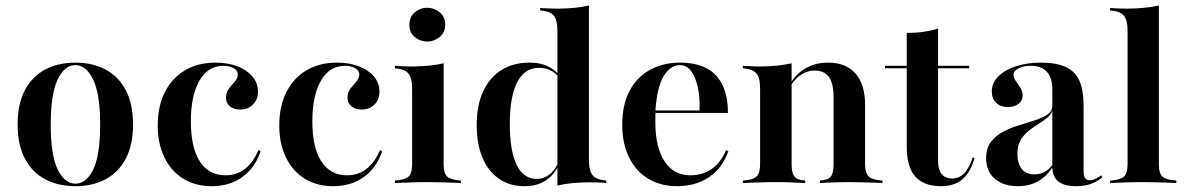

<svg xmlns="http://www.w3.org/2000/svg" viewBox="-20 -651 4222 683"><path d="M248.4 11.3Q187.9 11.3 141.5 -12.9Q95.2 -37.1 69 -85.9Q42.7 -134.7 42.7 -208.1Q42.7 -282.3 69 -331Q95.2 -379.8 141.5 -404Q187.9 -428.2 248.4 -428.2Q308.9 -428.2 354.8 -404Q400.8 -379.8 427 -331Q453.2 -282.3 453.2 -208.1Q453.2 -134.7 427 -85.9Q400.8 -37.1 354.8 -12.9Q308.9 11.3 248.4 11.3ZM248.4 2.4Q287.1 2.4 311.7 -48.4Q336.3 -99.2 336.3 -208.1Q336.3 -316.9 311.3 -368.1Q286.3 -419.4 248.4 -419.4Q209.7 -419.4 185.1 -368.1Q160.5 -316.9 160.5 -208.1Q160.5 -99.2 185.1 -48.4Q209.7 2.4 248.4 2.4Z M733.1 11.3Q675 11.3 631.9 -15.3Q588.7 -41.9 564.9 -90.7Q541.1 -139.5 541.1 -204.8Q541.1 -273.4 566.5 -323.4Q591.9 -373.4 637.9 -400.8Q683.9 -428.2 746.8 -428.2Q791.1 -428.2 825 -414.9Q858.9 -401.6 878.2 -378.6Q897.6 -355.6 897.6 -325Q897.6 -296.8 879.8 -279Q862.1 -261.3 833.9 -261.3Q811.3 -261.3 797.6 -273Q783.9 -284.7 783.9 -303.2Q783.9 -322.6 794.4 -335.9Q804.8 -349.2 815.3 -360.9Q825.8 -372.6 825.8 -387.1Q825.8 -400 811.3 -408.5Q796.8 -416.9 774.2 -416.9Q720.2 -416.9 689.5 -364.1Q658.9 -311.3 658.9 -219.4Q658.9 -126.6 690.7 -77Q722.6 -27.4 782.3 -27.4Q821.8 -27.4 851.2 -50Q880.6 -72.6 899.2 -116.9L907.3 -112.9Q886.3 -52.4 841.1 -20.6Q796 11.3 733.1 11.3Z M1165.3 11.3Q1107.3 11.3 1064.1 -15.3Q1021 -41.9 997.2 -90.7Q973.4 -139.5 973.4 -204.8Q973.4 -273.4 998.8 -323.4Q1024.2 -373.4 1070.2 -400.8Q1116.1 -428.2 1179 -428.2Q1223.4 -428.2 1257.3 -414.9Q1291.1 -401.6 1310.5 -378.6Q1329.8 -355.6 1329.8 -325Q1329.8 -296.8 1312.1 -279Q1294.4 -261.3 1266.1 -261.3Q1243.5 -261.3 1229.8 -273Q1216.1 -284.7 1216.1 -303.2Q1216.1 -322.6 1226.6 -335.9Q1237.1 -349.2 1247.6 -360.9Q1258.1 -372.6 1258.1 -387.1Q1258.1 -400 1243.5 -408.5Q1229 -416.9 1206.5 -416.9Q1152.4 -416.9 1121.8 -364.1Q1091.1 -311.3 1091.1 -219.4Q1091.1 -126.6 1123 -77Q1154.8 -27.4 1214.5 -27.4Q1254 -27.4 1283.5 -50Q1312.9 -72.6 1331.5 -116.9L1339.5 -112.9Q1318.5 -52.4 1273.4 -20.6Q1228.2 11.3 1165.3 11.3Z M1384.7 0V-8.9Q1418.5 -10.5 1432.3 -22.2Q1446 -33.9 1446 -66.9V-337.1Q1446 -372.6 1433.1 -389.1Q1420.2 -405.6 1384.7 -408.1V-416.9Q1398.4 -416.1 1412.5 -415.3Q1426.6 -414.5 1440.3 -414.5Q1474.2 -414.5 1503.6 -417.3Q1533.1 -420.2 1558.1 -425.8V-66.9Q1558.1 -33.1 1572.2 -21.8Q1586.3 -10.5 1619.4 -8.9V0Q1608.9 -0.8 1589.9 -1.2Q1571 -1.6 1548.4 -2.4Q1525.8 -3.2 1503.2 -3.2Q1470.2 -3.2 1435.9 -2Q1401.6 -0.8 1384.7 0ZM1500 -503.2Q1475 -503.2 1455.6 -519Q1436.3 -534.7 1436.3 -562.9Q1436.3 -591.1 1455.6 -607.3Q1475 -623.4 1500 -623.4Q1524.2 -623.4 1544 -607.3Q1563.7 -591.1 1563.7 -563.7Q1563.7 -535.5 1544 -519.4Q1524.2 -503.2 1500 -503.2Z M1962.9 8.9V-542.7Q1962.9 -579.8 1949.6 -595.6Q1936.3 -611.3 1901.6 -613.7V-622.6Q1916.9 -621.8 1931 -621Q1945.2 -620.2 1961.3 -620.2Q1992.7 -620.2 2021.8 -623Q2050.8 -625.8 2075 -631.5V-79.8Q2075 -43.5 2088.3 -27.4Q2101.6 -11.3 2136.3 -8.9V0Q2121 -1.6 2106.9 -2Q2092.7 -2.4 2077.4 -2.4Q2046 -2.4 2016.9 0.4Q1987.9 3.2 1962.9 8.9ZM1845.2 11.3Q1793.5 11.3 1755.2 -14.9Q1716.9 -41.1 1696.4 -89.9Q1675.8 -138.7 1675.8 -205.6Q1675.8 -275.8 1698.4 -325.4Q1721 -375 1763.3 -401.6Q1805.6 -428.2 1863.7 -428.2Q1904.8 -428.2 1933.9 -412.5Q1962.9 -396.8 1972.6 -377.4L1971 -370.2Q1962.9 -386.3 1943.5 -398Q1924.2 -409.7 1897.6 -409.7Q1846.8 -409.7 1820.2 -359.3Q1793.5 -308.9 1793.5 -209.7Q1793.5 -115.3 1817.7 -64.9Q1841.9 -14.5 1889.5 -14.5Q1914.5 -14.5 1935.5 -31Q1956.5 -47.6 1968.5 -79.8L1970.2 -71.8Q1955.6 -32.3 1923.8 -10.5Q1891.9 11.3 1845.2 11.3Z M2388.7 11.3Q2329.8 11.3 2285.9 -15.3Q2241.9 -41.9 2217.7 -91.1Q2193.5 -140.3 2193.5 -207.3Q2193.5 -279 2219.8 -328.2Q2246 -377.4 2292.7 -402.8Q2339.5 -428.2 2400 -428.2Q2452.4 -428.2 2490.3 -409.7Q2528.2 -391.1 2548.8 -351.2Q2569.4 -311.3 2569.4 -249.2H2273.4L2272.6 -258.1H2468.5Q2470.2 -303.2 2462.5 -339.5Q2454.8 -375.8 2439.1 -397.6Q2423.4 -419.4 2397.6 -419.4Q2366.1 -419.4 2341.9 -381.9Q2317.7 -344.4 2311.3 -256.5L2312.1 -254.8Q2311.3 -245.2 2311.3 -235.5Q2311.3 -225.8 2311.3 -215.3Q2311.3 -128.2 2343.5 -77.8Q2375.8 -27.4 2436.3 -27.4Q2479 -27.4 2510.9 -49.2Q2542.7 -71 2562.9 -116.9L2571 -112.9Q2549.2 -52.4 2502 -20.6Q2454.8 11.3 2388.7 11.3Z M2896.8 0V-8.9Q2925 -10.5 2935.1 -22.6Q2945.2 -34.7 2945.2 -66.9V-306.5Q2945.2 -354 2928.6 -377Q2912.1 -400 2878.2 -400Q2853.2 -400 2831.9 -386.7Q2810.5 -373.4 2793.5 -347.6L2794.4 -358.1Q2815.3 -391.9 2849.2 -410.1Q2883.1 -428.2 2925.8 -428.2Q2989.5 -428.2 3023.4 -389.5Q3057.3 -350.8 3057.3 -278.2V-66.9Q3057.3 -35.5 3070.6 -23Q3083.9 -10.5 3119.4 -8.9V0Q3108.9 -0.8 3089.5 -1.2Q3070.2 -1.6 3048 -2.4Q3025.8 -3.2 3004 -3.2Q2972.6 -3.2 2942.3 -2Q2912.1 -0.8 2896.8 0ZM2622.6 0V-8.9Q2657.3 -10.5 2670.6 -22.6Q2683.9 -34.7 2683.9 -66.9V-337.1Q2683.9 -375 2670.2 -390.3Q2656.5 -405.6 2622.6 -408.1V-416.9Q2638.7 -416.1 2652.4 -415.3Q2666.1 -414.5 2681.5 -414.5Q2713.7 -414.5 2741.9 -417.3Q2770.2 -420.2 2796 -425.8V-66.9Q2796 -34.7 2806.5 -22.6Q2816.9 -10.5 2844.4 -8.9V0Q2825.8 -0.8 2798.4 -2Q2771 -3.2 2740.3 -3.2Q2709.7 -3.2 2677.4 -2Q2645.2 -0.8 2622.6 0Z M3327.4 11.3Q3266.1 11.3 3235.9 -23Q3205.6 -57.3 3205.6 -128.2V-408.1H3128.2V-416.9H3205.6V-533.9Q3238.7 -533.9 3266.1 -537.9Q3293.5 -541.9 3316.9 -549.2V-416.9H3427.4V-408.1H3316.9V-80.6Q3316.9 -47.6 3329.8 -31.9Q3342.7 -16.1 3366.9 -16.1Q3392.7 -16.1 3410.5 -35.1Q3428.2 -54 3440.3 -91.1L3446.8 -88.7Q3431.5 -36.3 3402.8 -12.5Q3374.2 11.3 3327.4 11.3Z M3600.8 11.3Q3549.2 11.3 3518.5 -15.3Q3487.9 -41.9 3487.9 -87.9Q3487.9 -123.4 3504.8 -146Q3521.8 -168.5 3548.8 -182.7Q3575.8 -196.8 3605.6 -205.6Q3635.5 -214.5 3662.5 -223.4Q3689.5 -232.3 3706.5 -244Q3723.4 -255.6 3723.4 -275V-333.9Q3723.4 -374.2 3704 -395.6Q3684.7 -416.9 3647.6 -416.9Q3621.8 -416.9 3603.6 -408.1Q3585.5 -399.2 3585.5 -385.5Q3585.5 -374.2 3593.5 -362.9Q3601.6 -351.6 3609.7 -339.1Q3617.7 -326.6 3617.7 -311.3Q3617.7 -292.7 3603.2 -281.5Q3588.7 -270.2 3565.3 -270.2Q3539.5 -270.2 3523.8 -285.1Q3508.1 -300 3508.1 -325.8Q3508.1 -355.6 3530.6 -378.6Q3553.2 -401.6 3592.7 -414.9Q3632.3 -428.2 3683.1 -428.2Q3737.1 -428.2 3771 -412.9Q3804.8 -397.6 3819.8 -363.7Q3834.7 -329.8 3834.7 -272.6V-44.4Q3834.7 -25.8 3839.9 -17.7Q3845.2 -9.7 3856.5 -9.7Q3866.9 -9.7 3877 -14.9Q3887.1 -20.2 3897.6 -27.4L3901.6 -20.2Q3883.1 -4.8 3860.5 3.2Q3837.9 11.3 3807.3 11.3Q3725 11.3 3723.4 -54.8Q3701.6 -21.8 3671 -5.2Q3640.3 11.3 3600.8 11.3ZM3660.5 -30.6Q3679 -30.6 3695.2 -39.1Q3711.3 -47.6 3723.4 -64.5V-258.9Q3719.4 -243.5 3705.6 -232.3Q3691.9 -221 3674.2 -210.1Q3656.5 -199.2 3639.1 -185.5Q3621.8 -171.8 3610.5 -152.4Q3599.2 -133.1 3599.2 -104Q3599.2 -69.4 3614.9 -50Q3630.6 -30.6 3660.5 -30.6Z M3929 0V-8.9Q3963.7 -10.5 3977.4 -22.2Q3991.1 -33.9 3991.1 -66.9V-542.7Q3991.1 -578.2 3978.2 -594.8Q3965.3 -611.3 3929 -613.7V-622.6Q3943.5 -621.8 3958.1 -621Q3972.6 -620.2 3985.5 -620.2Q4018.5 -620.2 4048 -623Q4077.4 -625.8 4102.4 -631.5V-66.9Q4102.4 -33.1 4116.5 -21.8Q4130.6 -10.5 4164.5 -8.9V0Q4153.2 -0.8 4134.7 -1.2Q4116.1 -1.6 4093.5 -2.4Q4071 -3.2 4048.4 -3.2Q4015.3 -3.2 3980.6 -2Q3946 -0.8 3929 0Z"/></svg>

Font: Playfair 144pt
Style: Bold
Weight: 700
Version: Version 2.001;gftools[0.9.30]